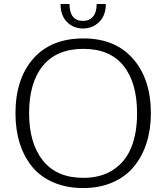

<svg xmlns="http://www.w3.org/2000/svg" viewBox="-20 -932 834 963"><path d="M396 -789.1Q348.6 -789.1 316.2 -821.5Q283.7 -854 283.7 -912.1H328.6Q328.6 -869.6 345.9 -848.4Q363.3 -827.1 396 -827.1Q428.2 -827.1 446.5 -848.6Q464.8 -870.1 464.8 -912.1H510.7Q510.7 -854.5 477.5 -821.8Q444.3 -789.1 396 -789.1ZM397.9 -40Q487.8 -40 549.1 -81.1Q610.4 -122.1 638.9 -193.6Q667.5 -265.1 667.5 -363.8Q667.5 -518.1 599.1 -602.5Q530.8 -687 398.4 -687Q265.1 -687 195.6 -602.8Q126 -518.6 126 -363.8Q126 -213.9 195.1 -127Q264.2 -40 397.9 -40ZM397.9 11.2Q314.9 11.2 249.8 -16.4Q184.6 -43.9 142.8 -94Q101.1 -144 79.3 -212.4Q57.6 -280.8 57.6 -363.3Q57.6 -536.1 146.7 -637.7Q235.8 -739.3 398.4 -739.3Q558.1 -739.3 647.5 -637Q736.8 -534.7 736.8 -362.8Q736.8 -282.2 714.8 -214.1Q692.9 -146 651.1 -95.7Q609.4 -45.4 544.4 -17.1Q479.5 11.2 397.9 11.2Z"/></svg>

Font: Oxygen Light
Style: Regular
Weight: 300
Designer: vernon adams
Foundry: Vernon Adams
Version: Version Release 0.2.3 webfont; ttfautohint (v0.93.3-1d66) -l